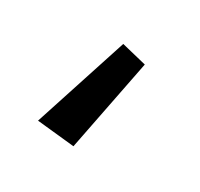

<svg xmlns="http://www.w3.org/2000/svg" viewBox="-68 -221 415 399"><g transform="rotate(30 140.0 -21.0)"><path d="M127.4 -139.2 53.7 87.4 144 96.7 187.5 -124.5Z"/></g></svg>

Font: Roboto Flex
Style: Regular
Weight: 400
Designer: Berlow after Robertson
Foundry: Google
Version: Version 3.200;gftools[0.9.32]